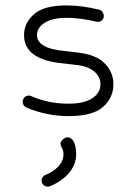

<svg xmlns="http://www.w3.org/2000/svg" viewBox="-20 -419 490 711"><path d="M234 11Q153 11 77 -21Q69 -25 65.5 -34Q62 -43 66 -51Q69 -60 78 -63.5Q87 -67 96 -63Q159 -35 234 -35Q291 -35 321.5 -55Q352 -75 352 -107Q352 -136 327.5 -155.5Q303 -175 258 -179L216 -184Q69 -197 69 -289Q69 -334 106 -366.5Q143 -399 227 -399Q282 -399 348 -383Q356 -381 361 -372Q366 -363 364 -355Q362 -346 353.5 -341Q345 -336 336 -339Q276 -353 227 -353Q175 -353 146 -335Q117 -317 117 -289Q117 -239 221 -230L263 -225Q334 -218 367 -185Q400 -152 400 -107Q400 -57 361.5 -23Q323 11 234 11ZM167 270Q159 274 149.5 271Q140 268 136 259Q132 251 135.5 242Q139 233 148 229Q178 217 196.5 197Q215 177 215 153Q215 136 208 126Q197 108 217 94Q235 82 251 102Q262 119 262 153Q262 188 237.5 219Q213 250 167 270Z"/></svg>

Font: Hoogli
Style: Regular
Weight: 400
Designer: Anand Singh Naorem
Foundry: Brand New Type
Version: Version 1.00 b007